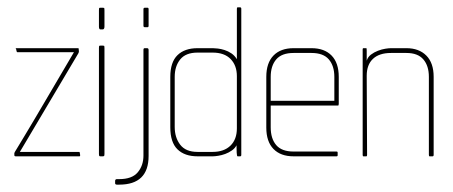

<svg xmlns="http://www.w3.org/2000/svg" viewBox="-20 -425 1232 522"><path d="M193 -280 34 -12H195Q197 -12 197 -9L198 -3Q198 0 196 0H23Q19 0 19 -3V-9Q19 -10 26.5 -22Q34 -34 45.5 -53.5Q57 -73 71.5 -97Q86 -121 101 -147L181 -283H27Q26 -283 25 -286L24 -291Q21 -294 25 -294H193Q194 -294 194 -291Q194 -288 194.5 -286Q195 -284 193 -280Z M253 -345Q249 -345 249 -353V-397Q249 -403 250 -403.5Q251 -404 253 -404H259Q262 -404 263 -403.5Q264 -403 264 -397V-353Q264 -345 259 -345ZM253 0Q251 0 250 -1Q249 -2 249 -7V-294Q249 -300 250 -300.5Q251 -301 253 -301H259Q262 -301 263 -300.5Q264 -300 264 -294V-7Q264 -2 263 -1Q262 0 259 0Z M381 -351H374Q370 -351 370 -355V-400Q370 -404 374 -404H381Q384 -404 384 -400V-355Q384 -351 381 -351ZM304 77H298Q293 77 293 73V67Q293 62 298 62H304Q339 62 354.5 43.5Q370 25 370 -2V-289Q370 -294 373 -294H380Q384 -294 384 -289V-1Q384 77 304 77Z M633 0H626Q624 0 623.5 -10Q623 -20 623 -30Q619 -22 610.5 -16Q602 -10 592.5 -6.5Q583 -3 573.5 -1.5Q564 0 559 0H517Q482 0 462.5 -19Q443 -38 443 -79V-216Q443 -256 462.5 -275Q482 -294 517 -294H559Q564 -294 572.5 -293Q581 -292 590.5 -289Q600 -286 609 -280Q618 -274 624 -264V-401Q624 -405 626 -405H633Q636 -405 636 -401V-4Q636 0 633 0ZM624 -218Q624 -247 607 -264.5Q590 -282 558 -282H517Q485 -282 470 -263.5Q455 -245 455 -216V-80Q455 -51 470 -31.5Q485 -12 517 -12H558Q589 -12 606.5 -29Q624 -46 624 -76Z M899 -138H716V-79Q716 -48 731 -30.5Q746 -13 778 -13H895Q898 -13 898 -10V-3Q898 0 895 0H778Q743 0 723.5 -20Q704 -40 704 -78V-216Q704 -254 723.5 -274Q743 -294 778 -294H827Q862 -294 881.5 -274Q901 -254 901 -216V-143Q901 -138 899 -138ZM889 -216Q889 -246 874 -263.5Q859 -281 827 -281H778Q746 -281 731 -263.5Q716 -246 716 -216V-151H889Z M1156 0H1148Q1146 0 1146 -4V-216Q1146 -246 1131 -263.5Q1116 -281 1085 -281H1043Q1011 -281 994 -265Q977 -249 977 -219L978 -4Q978 0 976 0H968Q966 0 966 -4V-291Q966 -294 968 -294H976Q977 -294 977 -287V-276V-260Q980 -270 988.5 -276.5Q997 -283 1007.5 -287Q1018 -291 1027.5 -292.5Q1037 -294 1043 -294H1085Q1119 -294 1139 -274Q1159 -254 1159 -216V-4Q1159 0 1156 0Z"/></svg>

Font: Chathura Thin
Style: Regular
Weight: 250
Designer: Appaji Ambarisha Darbha
Foundry: Aditya Fonts
Version: Version 1.001 2016